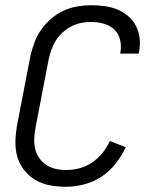

<svg xmlns="http://www.w3.org/2000/svg" viewBox="-20 -702 590 734"><path d="M232 12Q201 12 171 6.5Q141 1 115.5 -14Q90 -29 72 -52Q54 -75 46 -103.5Q38 -132 39 -163.5Q40 -195 46 -227L96 -487Q102 -513 111.5 -539Q121 -565 137 -588Q153 -611 175 -630Q197 -649 223 -661Q249 -673 275.5 -677.5Q302 -682 328 -682Q354 -682 380 -678.5Q406 -675 429 -665.5Q452 -656 470.5 -640Q489 -624 500 -602.5Q511 -581 514 -555Q517 -529 511 -502L510 -497H439L440 -501Q445 -526 439 -550Q433 -574 416.5 -589.5Q400 -605 376.5 -611.5Q353 -618 328 -618Q310 -618 291 -614.5Q272 -611 253.5 -601.5Q235 -592 219.5 -578Q204 -564 193.5 -547Q183 -530 176.5 -511.5Q170 -493 166 -475L116 -215Q112 -194 111 -173Q110 -152 114.5 -133Q119 -114 130 -98Q141 -82 157 -71.5Q173 -61 192.5 -56.5Q212 -52 233 -52Q258 -52 283 -58.5Q308 -65 331 -80Q354 -95 371.5 -117Q389 -139 400 -163L461 -139Q445 -106 422 -76.5Q399 -47 368 -26.5Q337 -6 301.5 3Q266 12 232 12Z"/></svg>

Font: Lode Term
Style: Italic
Weight: 400
Italic angle: -11°
Monospace: yes
Designer: Belleve Invis
Foundry: Belleve Invis
Version: Version 29.2.0